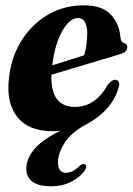

<svg xmlns="http://www.w3.org/2000/svg" viewBox="-20 -470 487 704"><path d="M289.5 157Q273 180 241 196.5Q209 213 168 213Q76.5 213 76.5 147.5Q76.5 114 104.2 79Q132 44 201.5 9Q192.5 10.5 186.2 10.8Q180 11 172.5 11Q85.5 11 44.2 -40Q3 -91 12.5 -180.5Q19.5 -256 56.5 -317.2Q93.5 -378.5 153.2 -414.5Q213 -450.5 288 -450.5Q355 -450.5 386.5 -416.2Q418 -382 421.5 -333Q423.5 -315 435.5 -312Q446.5 -309.5 446.5 -298Q447 -289.5 441.2 -282.5Q435.5 -275.5 420.5 -271.5Q378.5 -259 309.2 -238Q240 -217 168.5 -196Q164.5 -78 255 -78Q329.5 -78 375.5 -159.5Q390 -178 403.5 -177.5Q411.5 -177 414.8 -170.5Q418 -164 417 -156Q394.5 -65.5 292 -11.5Q241 16 216.8 54.2Q192.5 92.5 192.5 124.5Q192.5 163.5 222 163.5Q235.5 163.5 248 156.8Q260.5 150 271 139Q282.5 129 290.5 132Q295 133.5 296 140Q297 146.5 289.5 157ZM266 -404Q236 -404 208.8 -357Q181.5 -310 171.5 -230.5Q201 -239.5 230.8 -249Q260.5 -258.5 289 -267.5Q294.5 -288.5 297 -307.2Q299.5 -326 300 -347Q300 -373 291.5 -388.5Q283 -404 266 -404Z"/></svg>

Font: Fraunces 144pt Soft
Style: Bold Italic
Weight: 700
Italic angle: -16°
Version: Version 1.000;[b76b70a41]